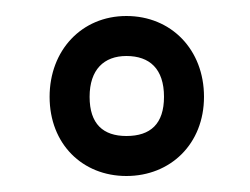

<svg xmlns="http://www.w3.org/2000/svg" viewBox="-20 -190 313 240"><path d="M138 -20C109 -20 92 -35 92 -69C92 -103 110 -120 138 -120C167 -120 185 -104 185 -69C185 -35 168 -20 138 -20ZM138 30C193 30 235 -10 235 -69C235 -128 194 -170 138 -170C82 -170 42 -127 42 -69C42 -10 83 30 138 30Z"/></svg>

Font: Asimov
Style: NarOu
Weight: 500
Designer: Google
Version: Version 2.000980; 2014